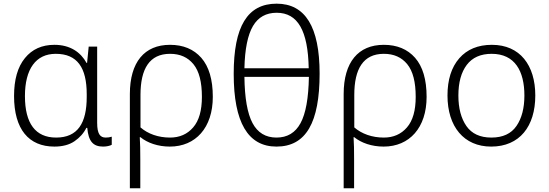

<svg xmlns="http://www.w3.org/2000/svg" viewBox="-20 -785 2979 1041"><path d="M274.9 9.8C319.3 9.8 356 0 384.3 -19.5C412.6 -39.1 434.1 -63 448.2 -91.8H453.1C459.5 -17.6 485.8 9.8 539.1 9.8C558.1 9.8 576.7 5.4 585.9 0V-43.9C575.2 -40.5 564.5 -39.1 553.2 -39.1C523.4 -39.1 506.8 -58.1 506.8 -119.1V-532.2H460.9L452.1 -443.8H449.2C418 -501 361.3 -542 274.9 -542C207.5 -542 154.3 -518.1 115.2 -470.2C75.7 -421.9 56.2 -353.5 56.2 -264.2C56.2 -84 136.2 9.8 274.9 9.8ZM284.2 -39.1C172.4 -39.1 115.2 -115.7 115.2 -264.2C115.2 -410.6 174.3 -493.2 282.2 -493.2C399.4 -493.2 450.2 -418 450.2 -273.9V-259.8C450.2 -117.2 401.4 -39.1 284.2 -39.1Z M740.7 235.8V80.1C740.7 31.7 740.2 -7.8 737.8 -41H741.7C779.3 -10.3 835.9 9.8 900.9 9.8C1040.5 9.8 1133.8 -92.3 1133.8 -259.8C1133.8 -354 1112.8 -424.3 1071.3 -471.7C1029.8 -518.6 973.1 -542 901.9 -542C763.2 -542 684.1 -448.2 684.1 -274.9V235.8ZM901.9 -39.1C837.9 -39.1 782.2 -59.1 741.7 -94.2V-270C741.7 -412.6 791 -493.2 901.9 -493.2C956.1 -493.2 998 -474.6 1028.8 -437C1059.6 -399.4 1074.7 -340.3 1074.7 -259.8C1074.7 -186 1059.1 -130.9 1027.3 -94.2C995.6 -57.6 954.1 -39.1 901.9 -39.1Z M1479 9.8C1639.2 9.8 1712.9 -120.6 1712.9 -386.2C1712.9 -638.7 1635.3 -765.1 1480 -765.1C1321.3 -765.1 1247.1 -641.1 1247.1 -384.8C1247.1 -121.6 1324.2 9.8 1479 9.8ZM1305.2 -415C1307.6 -519.5 1323.2 -595.7 1351.6 -644C1379.9 -691.9 1422.9 -715.8 1480 -715.8C1594.7 -715.8 1649.9 -618.7 1653.8 -415ZM1479 -39.1C1420.4 -39.1 1377 -65.4 1349.1 -117.7C1321.3 -169.9 1306.6 -253.4 1305.2 -368.2H1654.8C1652.8 -252.4 1637.7 -168.9 1609.4 -117.2C1581.1 -64.9 1537.6 -39.1 1479 -39.1Z M1899.9 235.8V80.1C1899.9 31.7 1899.4 -7.8 1897 -41H1900.9C1938.5 -10.3 1995.1 9.8 2060.1 9.8C2199.7 9.8 2293 -92.3 2293 -259.8C2293 -354 2272 -424.3 2230.5 -471.7C2189 -518.6 2132.3 -542 2061 -542C1922.4 -542 1843.3 -448.2 1843.3 -274.9V235.8ZM2061 -39.1C1997.1 -39.1 1941.4 -59.1 1900.9 -94.2V-270C1900.9 -412.6 1950.2 -493.2 2061 -493.2C2115.2 -493.2 2157.2 -474.6 2188 -437C2218.8 -399.4 2233.9 -340.3 2233.9 -259.8C2233.9 -186 2218.3 -130.9 2186.5 -94.2C2154.8 -57.6 2113.3 -39.1 2061 -39.1Z M2882.3 -267.1C2882.3 -431.2 2799.3 -542 2647 -542C2571.8 -542 2512.7 -517.6 2470.2 -469.2C2427.7 -420.4 2406.2 -353 2406.2 -267.1C2406.2 -98.6 2495.1 9.8 2643.1 9.8C2797.4 9.8 2882.3 -100.1 2882.3 -267.1ZM2465.3 -267.1C2465.3 -337.9 2480.5 -393.1 2510.7 -433.1C2541 -473.1 2585.9 -493.2 2646 -493.2C2772 -493.2 2823.2 -398.9 2823.2 -267.1C2823.2 -199.2 2809.1 -144 2780.3 -102.1C2751.5 -60.1 2706.1 -39.1 2644 -39.1C2583 -39.1 2537.6 -60.1 2508.8 -101.6C2480 -143.1 2465.3 -198.2 2465.3 -267.1Z"/></svg>

Font: Noto Reveo Sans
Style: Regular
Weight: 300
Designer: Monotype Design Team
Foundry: Monotype Imaging Inc.
Version: Version 2.007